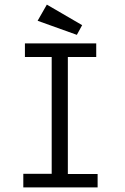

<svg xmlns="http://www.w3.org/2000/svg" viewBox="-20 -811 540 832"><path d="M88 -623H397V-564H274V-57H403V1H81V-58H204V-564H88ZM183 -791 336 -702 313 -660 143 -721Z"/></svg>

Font: InconsolataGo
Style: Regular
Weight: 400
Designer: Raph Levien, Kirill Tkachev
Foundry: Cyreal
Version: Version 1.013